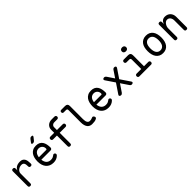

<svg xmlns="http://www.w3.org/2000/svg" viewBox="481 -2606 4437 4437"><g transform="rotate(-45 2700.0 -387.5)"><path d="M155 10Q132 10 121 -1Q110 -12 110 -35V-515Q110 -538 121 -549Q132 -560 155 -560Q178 -560 189 -549Q200 -538 200 -515V-456Q217 -504 263.5 -532Q310 -560 384 -560Q429 -560 457.5 -544Q486 -528 502 -501Q518 -474 524 -438Q530 -402 530 -362V-350Q530 -327 519 -316Q508 -305 485 -305Q462 -305 451 -316Q440 -327 440 -350V-362Q440 -385 437 -406.5Q434 -428 425 -445Q416 -462 399 -472Q382 -482 353 -482Q327 -482 300 -473Q273 -464 250.5 -447Q228 -430 214 -405.5Q200 -381 200 -350V-35Q200 -12 189 -1Q178 10 155 10Z M1059 -132Q1078 -132 1090.5 -118.5Q1103 -105 1103 -88Q1103 -79 1098.5 -70.5Q1094 -62 1082 -50Q1066 -35 1048 -24Q1030 -13 1009.5 -5Q989 3 966.5 6.5Q944 10 919 10Q861 10 815.5 -9.5Q770 -29 738.5 -65.5Q707 -102 690 -154.5Q673 -207 673 -272Q673 -329 685.5 -381.5Q698 -434 725.5 -473.5Q753 -513 797 -536.5Q841 -560 905 -560Q965 -560 1005 -539.5Q1045 -519 1069.5 -482Q1094 -445 1104.5 -395.5Q1115 -346 1115 -287Q1115 -269 1102 -254.5Q1089 -240 1068 -240H765Q769 -200 782 -169.5Q795 -139 815 -119.5Q835 -100 861.5 -90Q888 -80 920 -80Q965 -80 991.5 -94Q1018 -108 1033 -120Q1041 -127 1046 -129.5Q1051 -132 1059 -132ZM765 -320H1009Q1014 -320 1019.5 -326Q1025 -332 1025 -353Q1025 -374 1017 -395Q1009 -416 993.5 -432.5Q978 -449 955.5 -459.5Q933 -470 905 -470Q874 -470 849.5 -459Q825 -448 807.5 -428Q790 -408 779.5 -380.5Q769 -353 765 -320ZM903 -645Q872 -645 866 -657Q860 -669 879 -694L928 -759Q938 -772 950.5 -778.5Q963 -785 980 -785Q1012 -785 1018.5 -772.5Q1025 -760 1005 -734L953 -669Q943 -657 931 -651Q919 -645 903 -645Z M1696 -380H1505V-35Q1505 -12 1494 -1Q1483 10 1460 10Q1437 10 1426 -1Q1415 -12 1415 -35V-380H1289Q1269 -380 1257 -392.5Q1245 -405 1245 -425Q1245 -445 1257 -457.5Q1269 -470 1289 -470H1415V-570Q1415 -607 1428.5 -636.5Q1442 -666 1466 -687Q1490 -708 1521.5 -719Q1553 -730 1589 -730H1684Q1704 -730 1717 -717.5Q1730 -705 1730 -685Q1730 -665 1717 -652.5Q1704 -640 1684 -640H1589Q1569 -640 1553 -633.5Q1537 -627 1526.5 -616.5Q1516 -606 1510.5 -593.5Q1505 -581 1505 -570V-470H1696Q1716 -470 1728 -457.5Q1740 -445 1740 -425Q1740 -405 1728 -392.5Q1716 -380 1696 -380Z M2109 -224Q2109 -152 2130.5 -116Q2152 -80 2194 -80Q2214 -80 2233 -83Q2252 -86 2275 -97Q2295 -108 2310.5 -102.5Q2326 -97 2337 -78Q2349 -58 2344.5 -41.5Q2340 -25 2321 -15Q2291 1 2256 5.5Q2221 10 2179 10Q2143 10 2113.5 -3Q2084 -16 2063 -42.5Q2042 -69 2030.5 -110Q2019 -151 2019 -207L2020 -608Q2020 -628 2010 -638Q2000 -648 1980 -648H1906Q1886 -648 1875.5 -658.5Q1865 -669 1865 -689Q1865 -709 1875.5 -719.5Q1886 -730 1906 -730H2030Q2071 -730 2090.5 -710.5Q2110 -691 2110 -650Z M2859 -132Q2878 -132 2890.5 -118.5Q2903 -105 2903 -88Q2903 -79 2898.5 -70.5Q2894 -62 2882 -50Q2866 -35 2848 -24Q2830 -13 2809.5 -5Q2789 3 2766.5 6.5Q2744 10 2719 10Q2661 10 2615.5 -9.5Q2570 -29 2538.5 -65.5Q2507 -102 2490 -154.5Q2473 -207 2473 -272Q2473 -329 2485.5 -381.5Q2498 -434 2525.5 -473.5Q2553 -513 2597 -536.5Q2641 -560 2705 -560Q2765 -560 2805 -539.5Q2845 -519 2869.5 -482Q2894 -445 2904.5 -395.5Q2915 -346 2915 -287Q2915 -269 2902 -254.5Q2889 -240 2868 -240H2565Q2569 -200 2582 -169.5Q2595 -139 2615 -119.5Q2635 -100 2661.5 -90Q2688 -80 2720 -80Q2765 -80 2791.5 -94Q2818 -108 2833 -120Q2841 -127 2846 -129.5Q2851 -132 2859 -132ZM2565 -320H2809Q2814 -320 2819.5 -326Q2825 -332 2825 -353Q2825 -374 2817 -395Q2809 -416 2793.5 -432.5Q2778 -449 2755.5 -459.5Q2733 -470 2705 -470Q2674 -470 2649.5 -459Q2625 -448 2607.5 -428Q2590 -408 2579.5 -380.5Q2569 -353 2565 -320Z M3500 -500 3353 -283 3511 -49Q3521 -35 3521 -24Q3521 -13 3514.5 -5.5Q3508 2 3497.5 6Q3487 10 3476 10Q3460 10 3447.5 2.5Q3435 -5 3425 -20L3300 -205L3175 -20Q3165 -6 3152.5 2Q3140 10 3124 10Q3113 10 3102.5 6Q3092 2 3085.5 -5.5Q3079 -13 3079 -24Q3079 -35 3089 -49L3247 -283L3100 -500Q3090 -515 3090 -526.5Q3090 -538 3096.5 -545.5Q3103 -553 3113.5 -556.5Q3124 -560 3135 -560Q3152 -560 3164.5 -552Q3177 -544 3187 -530L3300 -362L3413 -530Q3423 -545 3436 -552.5Q3449 -560 3466 -560Q3477 -560 3487.5 -556.5Q3498 -553 3504 -545.5Q3510 -538 3510 -526.5Q3510 -515 3500 -500Z M4112 -90Q4132 -90 4143.5 -77.5Q4155 -65 4155 -45Q4155 -25 4143.5 -12.5Q4132 0 4112 0H3728Q3708 0 3696.5 -12.5Q3685 -25 3685 -45Q3685 -65 3696.5 -77.5Q3708 -90 3728 -90H3880V-400Q3880 -420 3870 -430Q3860 -440 3840 -440H3749Q3729 -440 3717 -452.5Q3705 -465 3705 -485Q3705 -505 3717 -517.5Q3729 -530 3749 -530H3890Q3931 -530 3950.5 -510.5Q3970 -491 3970 -450V-90ZM3920 -629Q3887 -629 3868 -646Q3849 -663 3849 -692Q3849 -722 3868 -739.5Q3887 -757 3920 -757Q3953 -757 3972 -739.5Q3991 -722 3991 -692Q3991 -663 3972 -646Q3953 -629 3920 -629Z M4500 10Q4442 10 4400 -11.5Q4358 -33 4330 -71Q4302 -109 4288.5 -161.5Q4275 -214 4275 -276Q4275 -338 4288 -390Q4301 -442 4329 -479.5Q4357 -517 4399.5 -538.5Q4442 -560 4500 -560Q4559 -560 4601.5 -538.5Q4644 -517 4671.5 -479.5Q4699 -442 4712 -390Q4725 -338 4725 -276Q4725 -214 4711.5 -161.5Q4698 -109 4670.5 -71Q4643 -33 4600.5 -11.5Q4558 10 4500 10ZM4500 -80Q4535 -80 4560.5 -94.5Q4586 -109 4602.5 -134.5Q4619 -160 4627 -196.5Q4635 -233 4635 -276Q4635 -319 4627.5 -354.5Q4620 -390 4603.5 -415.5Q4587 -441 4561.5 -455.5Q4536 -470 4500 -470Q4464 -470 4438.5 -455.5Q4413 -441 4396.5 -415.5Q4380 -390 4372.5 -354Q4365 -318 4365 -275Q4365 -232 4373 -196Q4381 -160 4397.5 -134.5Q4414 -109 4439.5 -94.5Q4465 -80 4500 -80Z M4985 -316V-35Q4985 -12 4974 -1Q4963 10 4940 10Q4917 10 4906 -1Q4895 -12 4895 -35V-515Q4895 -538 4906 -549Q4917 -560 4940 -560Q4963 -560 4974 -549Q4985 -538 4985 -515V-456Q4999 -504 5033 -532Q5067 -560 5122 -560Q5162 -560 5195.5 -546.5Q5229 -533 5253.5 -508Q5278 -483 5291.5 -448Q5305 -413 5305 -370V-35Q5305 -12 5294 -1Q5283 10 5260 10Q5237 10 5226 -1Q5215 -12 5215 -35V-344Q5215 -370 5208 -393.5Q5201 -417 5187.5 -435Q5174 -453 5154 -464Q5134 -475 5107 -475Q5080 -475 5057.5 -459Q5035 -443 5019 -419.5Q5003 -396 4994 -368Q4985 -340 4985 -316Z"/></g></svg>

Font: Maple Mono NL
Style: Regular
Weight: 400
Monospace: yes
Designer: subframe7536
Version: Version 7.000